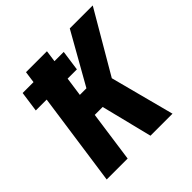

<svg xmlns="http://www.w3.org/2000/svg" viewBox="-181 -856 1011 1011"><g transform="rotate(-45 325.0 -350.0)"><path d="M54 0 128 -521H47L63 -635H144L153 -700H309L300 -635H369L353 -521H284L269 -415H318L479 -700H650L450 -358L544 0H380L309 -285H250L210 0Z"/></g></svg>

Font: Finlandica
Style: Bold Italic
Weight: 700
Italic angle: -8°
Designer: Niklas Ekholm, Juho Hiilivirta, Jaakko Suomalainen
Foundry: Helsinki Type Studio
Version: Version 1.064; ttfautohint (v1.8.4.7-5d5b)